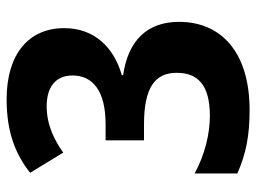

<svg xmlns="http://www.w3.org/2000/svg" viewBox="-117 -647 774 580"><g transform="rotate(-90 270.0 -357.0)"><path d="M475 -550C475 -658 396 -724 260 -724C160 -724 94 -697 38 -653L99 -553C134 -578 181 -603 239 -603C297 -603 332 -576 332 -525C332 -464 286 -425 184 -425H136V-309H183C296 -309 340 -276 340 -210C340 -147 304 -110 210 -110C156 -110 93 -125 36 -156V-27C95 -1 150 10 227 10C406 10 494 -79 494 -203C494 -299 438 -357 333 -372V-376C417 -400 475 -459 475 -550Z"/></g></svg>

Font: Noto Sans Georgian SemiCondensed Bold
Style: Regular
Weight: 700
Width: 4
Designer: Monotype Design Team, Akaki Razmadze
Foundry: Google LLC
Version: Version 2.005